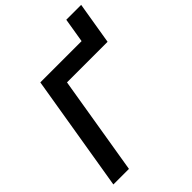

<svg xmlns="http://www.w3.org/2000/svg" viewBox="-246 -1004 1128 1128"><g transform="rotate(-45 317.5 -440.0)"><path d="M467.8 -617.7 511.2 -879.9H634.8L591.3 -617.7ZM609.4 -727.5 590.8 -616.7H253.9L151.9 0H22.5L143.1 -727.5Z"/></g></svg>

Font: Inter 24pt SemiBold
Style: Italic
Weight: 600
Italic angle: -9.3988°
Designer: Rasmus Andersson
Foundry: rsms
Version: Version 4.001;git-66647c0bb